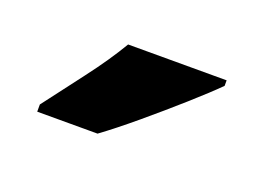

<svg xmlns="http://www.w3.org/2000/svg" viewBox="-42 -849 448 326"><g transform="rotate(20 182.0 -686.0)"><path d="M324 -756Q306 -738 274.5 -710Q243 -682 209 -653.5Q175 -625 149 -606H40V-619Q65 -652 95.5 -692Q126 -732 146 -766H324Z"/></g></svg>

Font: Noto Sans Gurmukhi SemiCondensed ExtraBold
Style: Regular
Weight: 800
Width: 4
Designer: Jelle Bosma - Monotype Design Team
Foundry: Monotype Imaging Inc.
Version: Version 2.004; ttfautohint (v1.8.4.7-5d5b)